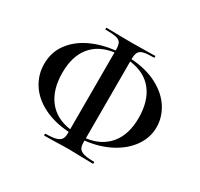

<svg xmlns="http://www.w3.org/2000/svg" viewBox="-140 -822 1063 1019"><g transform="rotate(30 391.5 -312.5)"><path d="M438 -66V-55Q438 -32 445.5 -19.5Q453 -7 474.5 -0.5Q496 6 538 6Q540 6 540 12Q540 18 538 18L478 17Q424 15 389 15Q355 15 303 17L241 18Q238 18 238 12Q238 6 241 6Q283 6 304.5 -0.5Q326 -7 334 -19.5Q342 -32 342 -55V-64Q251 -70 184.5 -104Q118 -138 83.5 -192.5Q49 -247 49 -312Q49 -384 88.5 -437.5Q128 -491 194.5 -522.5Q261 -554 342 -563V-567Q342 -595 334.5 -608.5Q327 -622 306 -627Q285 -632 241 -632Q238 -632 238 -637.5Q238 -643 241 -643Q280 -643 303 -642L389 -641L479 -642Q501 -643 538 -643Q540 -643 540 -637.5Q540 -632 538 -632Q495 -632 474 -626.5Q453 -621 445.5 -607Q438 -593 438 -565Q531 -559 598 -523.5Q665 -488 699.5 -433.5Q734 -379 734 -318Q734 -255 696.5 -201Q659 -147 592 -111.5Q525 -76 438 -66ZM438 -551V-80Q528 -92 577.5 -152Q627 -212 627 -313Q627 -416 579 -477.5Q531 -539 438 -551ZM342 -80V-551Q251 -538 203.5 -479Q156 -420 156 -320Q156 -218 203.5 -155.5Q251 -93 342 -80Z"/></g></svg>

Font: Cormorant SC SemiBold
Style: Regular
Weight: 600
Designer: Christian Thalmann (Catharsis Fonts)
Version: Version 3.000